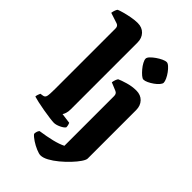

<svg xmlns="http://www.w3.org/2000/svg" viewBox="-315 -891 1182 1182"><g transform="rotate(45 275.5 -300.0)"><path d="M209 0Q198 0 171 -3.5Q144 -7 112 -12.5Q80 -18 53 -24Q26 -30 14 -34Q14 -42 17.5 -52Q21 -62 24 -68L43 -71Q59 -73 63 -89Q67 -105 67 -153V-679Q67 -700 50 -706L-20 -729Q-18 -743 -13.5 -754.5Q-9 -766 -5 -770Q6 -775 31 -782Q56 -789 85.5 -794.5Q115 -800 140 -800Q178 -800 201 -776Q224 -752 224 -714V-133Q224 -112 219 -97Q214 -82 209 -76L276 -67Q278 -63 280.5 -54Q283 -45 283 -35Q276 -23 251.5 -11.5Q227 0 209 0ZM292 200Q279 200 254 189.5Q229 179 205.5 163.5Q182 148 171 134Q171 120 175 111Q179 102 183 98Q238 90 281.5 79.5Q325 69 355 54V-379Q355 -400 338 -407L285 -429Q287 -443 291.5 -454.5Q296 -466 300 -470Q317 -478 354 -489Q391 -500 428 -500Q466 -500 489 -476Q512 -452 512 -414V8Q512 20 496.5 43Q481 66 455.5 93Q430 120 400.5 144.5Q371 169 342.5 184.5Q314 200 292 200ZM411 -578Q402 -578 388.5 -589.5Q375 -601 361 -617.5Q347 -634 338 -651Q329 -668 329 -679Q329 -689 341.5 -702Q354 -715 372 -727.5Q390 -740 407.5 -748Q425 -756 436 -756Q446 -756 459 -744.5Q472 -733 484.5 -716Q497 -699 505 -681.5Q513 -664 513 -653Q513 -644 502 -631Q491 -618 474 -606Q457 -594 440 -586Q423 -578 411 -578Z"/></g></svg>

Font: Texturina 72pt Black
Style: Regular
Weight: 900
Designer: Guillermo Torres Carreño
Foundry: Omnibus-Type
Version: Version 1.002; ttfautohint (v1.8.3)